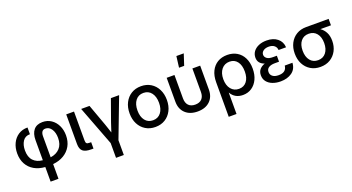

<svg xmlns="http://www.w3.org/2000/svg" viewBox="-56 -1457 4382 2388"><g transform="rotate(-20 2134.5 -262.5)"><path d="M303.7 204.1V10.7Q220.2 4.9 159.4 -30.5Q98.6 -65.9 65.7 -126.2Q32.7 -186.5 32.7 -267.1Q32.7 -340.8 60.8 -399.7Q88.9 -458.5 140.4 -492.9Q191.9 -527.3 263.7 -527.3V-438.5Q199.7 -438.5 168 -390.1Q136.2 -341.8 136.2 -269Q136.2 -180.7 180.7 -133.5Q225.1 -86.4 303.7 -79.1V-344.7Q303.7 -431.6 343.5 -479.5Q383.3 -527.3 460.4 -527.3Q525.4 -527.3 575.2 -493.7Q625 -460 652.8 -402.3Q680.7 -344.7 680.7 -272.5Q680.7 -192.4 646.7 -131.8Q612.8 -71.3 551.3 -34.7Q489.7 2 407.7 9.8V204.1ZM407.7 -80.1Q485.4 -90.8 531.2 -140.1Q577.1 -189.5 577.1 -275.4Q577.1 -346.7 546.6 -392.6Q516.1 -438.5 467.3 -438.5Q436 -438.5 421.9 -417.2Q407.7 -396 407.7 -358.9Z M915.5 0Q838.4 0 805.2 -28.6Q772 -57.1 772 -124V-515.6H875V-134.3Q875 -104.5 885.3 -94.5Q895.5 -84.5 924.8 -84.5H945.3V0Z M1169.4 204.1V8.8L969.7 -515.6H1080.1L1182.6 -232.9Q1193.4 -202.6 1203.1 -172.4Q1212.9 -142.1 1222.7 -112.3Q1232.4 -142.1 1242.2 -172.4Q1252 -202.6 1262.2 -232.9L1363.3 -515.6H1472.2L1272.5 8.8V204.1Z M1763.7 11.7Q1689.9 11.7 1634.3 -22.5Q1578.6 -56.6 1547.6 -117.2Q1516.6 -177.7 1516.6 -256.8Q1516.6 -336.9 1547.6 -397.7Q1578.6 -458.5 1634.3 -492.9Q1689.9 -527.3 1763.7 -527.3Q1837.4 -527.3 1892.8 -492.9Q1948.2 -458.5 1979.2 -397.7Q2010.3 -336.9 2010.3 -256.8Q2010.3 -177.7 1979.2 -117.2Q1948.2 -56.6 1892.8 -22.5Q1837.4 11.7 1763.7 11.7ZM1763.7 -77.1Q1830.1 -77.1 1868.2 -126Q1906.2 -174.8 1906.2 -256.8Q1906.2 -339.8 1867.9 -389.2Q1829.6 -438.5 1763.7 -438.5Q1697.8 -438.5 1659.4 -389.4Q1621.1 -340.3 1621.1 -256.8Q1621.1 -174.3 1659.2 -125.7Q1697.3 -77.1 1763.7 -77.1Z M2323.2 10.3Q2220.7 10.3 2161.1 -46.4Q2101.6 -103 2101.6 -199.2V-515.6H2204.6V-205.1Q2204.6 -145.5 2235.4 -113Q2266.1 -80.6 2323.2 -80.6Q2380.4 -80.6 2411.1 -113Q2441.9 -145.5 2441.9 -205.1V-515.6H2544.9V-199.2Q2544.9 -103 2485.4 -46.4Q2425.8 10.3 2323.2 10.3ZM2289.1 -581.1 2307.6 -729H2405.3L2356.9 -581.1Z M2661.1 204.1V-252.4Q2661.1 -338.4 2691.4 -399.4Q2721.7 -460.4 2776.1 -493.2Q2830.6 -525.9 2903.8 -525.9Q2976.6 -525.9 3031.2 -493.4Q3085.9 -460.9 3116.2 -400.6Q3146.5 -340.3 3146.5 -257.8Q3146.5 -178.2 3118.2 -117.9Q3089.8 -57.6 3039.6 -23.7Q2989.3 10.3 2922.9 10.3Q2816.4 10.3 2765.6 -77.6H2764.2V204.1ZM2901.9 -78.6Q2967.3 -78.6 3004.6 -126.7Q3042 -174.8 3042 -257.8Q3042 -341.3 3005.1 -389.4Q2968.3 -437.5 2903.8 -437.5Q2837.4 -437.5 2797.4 -388.7Q2757.3 -339.8 2757.3 -257.8Q2757.3 -175.8 2796.9 -127.2Q2836.4 -78.6 2901.9 -78.6Z M3420.4 11.7Q3361.8 11.7 3314.7 -6.6Q3267.6 -24.9 3240.2 -59.6Q3212.9 -94.2 3212.9 -143.1Q3212.9 -189.9 3238.5 -220Q3264.2 -250 3308.1 -265.1Q3268.1 -278.8 3246.1 -305.4Q3224.1 -332 3224.1 -373Q3224.1 -418.9 3249.8 -453.6Q3275.4 -488.3 3320.8 -507.8Q3366.2 -527.3 3425.3 -527.3Q3513.7 -527.3 3568.1 -483.4Q3622.6 -439.5 3627 -364.7H3527.8Q3525.9 -401.4 3498.8 -423.6Q3471.7 -445.8 3425.8 -445.8Q3380.9 -445.8 3353.5 -425.5Q3326.2 -405.3 3326.2 -374Q3326.2 -345.2 3352.3 -325.2Q3378.4 -305.2 3432.6 -305.2H3483.4V-226.1H3426.3Q3377 -226.1 3346.7 -207.3Q3316.4 -188.5 3316.4 -149.4Q3316.4 -112.3 3345 -91.1Q3373.5 -69.8 3422.9 -69.8Q3525.4 -69.8 3533.7 -156.7H3635.7Q3630.9 -74.2 3570.6 -31.2Q3510.3 11.7 3420.4 11.7Z M3948.2 11.7Q3874.5 11.7 3818.8 -22Q3763.2 -55.7 3732.2 -115.2Q3701.2 -174.8 3701.2 -252.9Q3701.2 -330.6 3732.2 -389.9Q3763.2 -449.2 3818.4 -482.4Q3873.5 -515.6 3947.3 -515.6H4245.1V-430.7H4105Q4145.5 -402.8 4169.9 -356.9Q4194.3 -311 4194.3 -245.1Q4194.3 -171.4 4163.6 -113.3Q4132.8 -55.2 4077.4 -21.7Q4022 11.7 3948.2 11.7ZM3948.2 -426.8H3947.3Q3881.3 -426.8 3843.5 -380.1Q3805.7 -333.5 3805.7 -252.9Q3805.7 -172.4 3843.8 -124.8Q3881.8 -77.1 3948.2 -77.1Q4014.6 -77.1 4052.7 -125Q4090.8 -172.9 4090.8 -252.9Q4090.8 -333 4052.5 -379.9Q4014.2 -426.8 3948.2 -426.8Z"/></g></svg>

Font: Inter Display Medium
Style: Regular
Weight: 500
Designer: Rasmus Andersson
Foundry: rsms
Version: Version 4.001;git-9221beed3